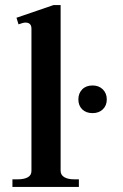

<svg xmlns="http://www.w3.org/2000/svg" viewBox="-20 -737 486 757"><path d="M29 -30H50Q75 -30 89.5 -38Q104 -46 104 -63V-624Q104 -648 80 -648Q72 -648 53 -641L45 -667L191 -717H219V-64Q219 -47 233.5 -38.5Q248 -30 272 -30H291V0H29ZM289 -345Q289 -369 304 -384.5Q319 -400 345 -400Q370 -400 385.5 -384.5Q401 -369 401 -345Q401 -321 385.5 -306Q370 -291 345 -291Q319 -291 304 -306Q289 -321 289 -345Z"/></svg>

Font: Taviraj Medium
Style: Regular
Weight: 500
Designer: Katatrad Team
Foundry: CadsonDemak
Version: Version 1.001